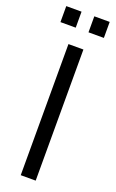

<svg xmlns="http://www.w3.org/2000/svg" viewBox="-151 -809 513 848"><g transform="rotate(20 105.5 -385.5)"><path d="M70.3 -616.2H140.6V0H70.3ZM75.7 -770.5V-695.3H3.9V-770.5ZM208 -770.5V-695.3H135.7V-770.5Z"/></g></svg>

Font: Aubrey
Style: Regular
Weight: 400
Designer: Gayaneh Bagdasaryan | Cyreal.org
Foundry: Gayaneh Bagdasaryan | Cyreal.org
Version: Version 1.000